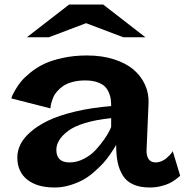

<svg xmlns="http://www.w3.org/2000/svg" viewBox="-20 -812 813 845"><path d="M284.2 -792H434.1L620.1 -647.9H522.9L358.9 -710L194.8 -647.9H98.1ZM625 -151.9Q624 -127 633.8 -112.1Q643.6 -97.2 665 -97.2Q677.7 -97.2 690.2 -102.3Q702.6 -107.4 711.4 -114.7Q720.2 -122.1 727.1 -129.4Q733.9 -136.7 737.3 -141.6L740.2 -147L772.9 -39.1Q771 -37.1 767.3 -33.4Q763.7 -29.8 751.2 -20.8Q738.8 -11.7 724.4 -4.9Q710 2 687.3 7.6Q664.6 13.2 640.1 13.2Q596.7 13.2 566.9 0Q537.1 -13.2 520.8 -39.3Q504.4 -65.4 497.8 -97.9Q491.2 -130.4 491.2 -174.8Q486.3 -166.5 483.4 -161.1Q480.5 -155.8 465.6 -134Q450.7 -112.3 436.5 -96.4Q422.4 -80.6 397.7 -58.3Q373 -36.1 348.1 -22Q323.2 -7.8 289.3 2.7Q255.4 13.2 220.2 13.2Q143.1 13.2 99.6 -21.7Q56.2 -56.6 56.2 -119.1Q56.2 -147.9 69.6 -175.8Q83 -203.6 114.3 -231.2Q145.5 -258.8 192.1 -281.2Q238.8 -303.7 309.8 -320.8Q380.9 -337.9 469.2 -345.2Q469.2 -362.8 467.3 -376.7Q465.3 -390.6 458.3 -406.5Q451.2 -422.4 439.5 -433.1Q427.7 -443.8 406 -450.9Q384.3 -458 355 -458Q324.2 -458 298.8 -451.2Q273.4 -444.3 258.1 -433.6Q242.7 -422.9 231.2 -409.7Q219.7 -396.5 214.4 -383.3Q209 -370.1 206.1 -359.4Q203.1 -348.6 202.6 -341.8L202.1 -335L29.8 -378.9Q30.8 -382.8 33.4 -389.6Q36.1 -396.5 47.1 -416Q58.1 -435.5 72.8 -453.4Q87.4 -471.2 114.5 -493.2Q141.6 -515.1 174.3 -530.8Q207 -546.4 256.3 -557.1Q305.7 -567.9 362.8 -567.9Q428.7 -567.9 481.4 -551Q534.2 -534.2 567.6 -505.6Q601.1 -477.1 618.2 -439.2Q635.3 -401.4 633.8 -358.9ZM228 -152.8Q228 -97.2 286.1 -97.2Q318.8 -97.2 349.6 -113.3Q380.4 -129.4 401.1 -152.1Q421.9 -174.8 438 -197.8Q454.1 -220.7 461.9 -236.8L469.2 -252.9V-292Q404.3 -285.6 355.2 -270.8Q306.2 -255.9 279.8 -235.8Q253.4 -215.8 240.7 -195.1Q228 -174.3 228 -152.8Z"/></svg>

Font: Sporting Grotesque
Style: Bold
Weight: 700
Designer: Lucas LE BIHAN
Foundry: Lucas LE BIHAN
Version: Version 2.002;PS 2.2;hotconv 1.0.88;makeotf.lib2.5.647800